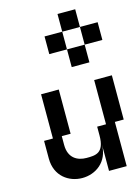

<svg xmlns="http://www.w3.org/2000/svg" viewBox="-132 -974 765 1048"><g transform="rotate(-15 250.0 -450.0)"><path d="M100 -250H50V-150C50 -50 125 0 200 0C275 0 350 -50 350 -150V0H450V-250H500V-500H400V-250H350V-200C350 -100 300 -100 250 -100C200 -100 150 -125 150 -200V-250H200V-500H100ZM200 -700H300V-800H200ZM300 -600H400V-700H300ZM300 -800H400V-900H300ZM400 -700H500V-800H400Z"/></g></svg>

Font: LS-VG5000 Shifted
Style: Regular
Weight: 400
Designer: Justin Bihan, 2021
Foundry: Justin Bihan, 2021
Version: Version 1.000;Glyphs 3.1.2 (3151)